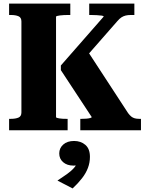

<svg xmlns="http://www.w3.org/2000/svg" viewBox="-20 -730 825 1076"><path d="M31 0V-64H41Q67 -64 83.5 -71Q100 -78 100 -100V-610Q100 -632 83.5 -639Q67 -646 41 -646H31V-710H374V-646H364Q352 -646 339 -645.5Q326 -645 316 -643.5Q306 -642 300 -640.5Q294 -639 294 -636V-74Q294 -71 299 -69.5Q304 -68 312 -66.5Q320 -65 330 -64.5Q340 -64 350 -64H359V0ZM430 0V-64H438Q451 -64 464 -65Q477 -66 485.5 -68.5Q494 -71 494 -74L321 -337V-363L561 -637Q561 -641 550 -642.5Q539 -644 522.5 -645Q506 -646 490 -646H480V-710H733V-646H714Q697 -646 684.5 -643Q672 -640 661 -633Q650 -626 638 -612L419 -362L463 -456L698 -96Q707 -84 715.5 -77Q724 -70 735 -67Q746 -64 760 -64H770V0ZM387 326 302 282Q331 263 355.5 245.5Q380 228 396 209.5Q412 191 414 172L428 190Q421 195 412 196.5Q403 198 391 198Q356 198 334 179Q312 160 312 130Q312 100 334.5 80Q357 60 395 60Q433 60 458.5 82Q484 104 484 149Q484 181 473 210.5Q462 240 440 268.5Q418 297 387 326Z"/></svg>

Font: Roboto Serif 36pt
Style: Bold
Weight: 700
Version: Version 1.008